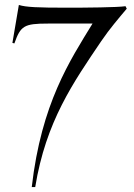

<svg xmlns="http://www.w3.org/2000/svg" viewBox="-20 -753 541 774"><path d="M108 1H122C165 -264 276 -421 388 -587C422 -637 459 -680 491 -718L486 -728C454 -723 323 -722 251 -722C132 -722 85 -724 56 -733L30 -580L38 -578C63 -649 77 -658 173 -658H353C262 -509 147 -337 108 1Z"/></svg>

Font: Sinistre
Style: Regular
Weight: 400
Designer: Jules Durand
Foundry: Collletttivo
Version: Version 69.420;Glyphs 3.2 (3217)